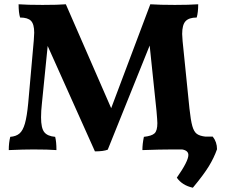

<svg xmlns="http://www.w3.org/2000/svg" viewBox="-20 -699 1056 898"><path d="M995 -1Q981 39 956.5 79Q932 119 882 179Q832 168 807 132Q861 55 861 26Q861 5 832 0H785Q730 0 646 3Q646 -26 653 -59Q690 -63 703 -75.5Q716 -88 716 -123Q716 -134 712 -180L680 -486L484 1Q464 9 424 9L203 -484L176 -215Q172 -180 172 -150Q172 -100 187 -81Q202 -62 238 -59Q244 -36 244 3Q207 0 136 0Q90 0 21 3Q21 -32 28 -59Q55 -61 71 -74.5Q87 -88 96.5 -121Q106 -154 112 -217L138 -510Q140 -536 140 -546Q140 -586 125 -601.5Q110 -617 74 -617Q67 -639 67 -679Q106 -676 179 -676Q253 -676 288 -679L500 -193L683 -679Q728 -676 798 -676Q864 -676 907 -679Q907 -641 900 -617Q864 -617 848 -600Q832 -583 832 -540Q832 -531 834 -507L866 -192Q872 -136 879.5 -109.5Q887 -83 900.5 -73Q914 -63 941 -60H975Q995 -35 995 -1Z"/></svg>

Font: Vollkorn SC
Style: Bold
Weight: 700
Designer: Friedrich Althausen
Foundry: Friedrich Althausen
Version: Version 4.015